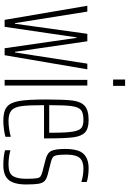

<svg xmlns="http://www.w3.org/2000/svg" viewBox="176 -960 791 1184"><g transform="rotate(90 572.0 -367.5)"><path d="M102 0 15 -510H51L122 -64H126L188 -510H234L299 -64H303L372 -510H407L320 0H277L213 -444H210L145 0Z M470 -669V-743H509V-669ZM472 0V-510H507V0Z M833 -243H628Q628 -147 634 -103.5Q640 -60 660.5 -42Q681 -24 726 -24Q749 -24 776 -28Q803 -32 823 -38V-5Q807 0 778.5 4Q750 8 723 8Q666 8 639 -13.5Q612 -35 602.5 -89Q593 -143 593 -254Q593 -368 599.5 -419Q606 -470 632.5 -494Q659 -518 720 -518Q773 -518 796.5 -495.5Q820 -473 826.5 -421.5Q833 -370 833 -256ZM628 -275H798V-296Q798 -382 791 -421.5Q784 -461 768.5 -473.5Q753 -486 719 -486Q676 -486 658 -471Q640 -456 634 -414.5Q628 -373 628 -275Z M906 -3V-36Q946 -24 995 -24Q1048 -24 1065 -51Q1082 -78 1082 -133Q1082 -178 1079 -196.5Q1076 -215 1068 -221Q1060 -227 1039 -233L962 -253Q922 -263 910 -288.5Q898 -314 898 -373Q898 -456 928.5 -487Q959 -518 1017 -518Q1041 -518 1065.5 -514.5Q1090 -511 1102 -506V-473Q1061 -486 1018 -486Q974 -486 953.5 -463Q933 -440 933 -380Q933 -341 936.5 -323Q940 -305 948.5 -298Q957 -291 976 -286L1051 -267Q1081 -260 1094.5 -247.5Q1108 -235 1112.5 -210Q1117 -185 1117 -133Q1117 -59 1089.5 -25.5Q1062 8 998 8Q971 8 945 5Q919 2 906 -3Z"/></g></svg>

Font: Saira Ultra Condensed Thin
Style: Regular
Weight: 100
Width: 1
Designer: Hector Gatti with collaboration of the Omnibus-Type team
Foundry: Omnibus-Type
Version: Version 1.001; ttfautohint (v1.8)